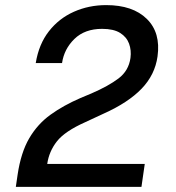

<svg xmlns="http://www.w3.org/2000/svg" viewBox="-20 -732 690 752"><path d="M42 0 49 -48Q62 -135 94.5 -190.5Q127 -246 177.5 -282.5Q228 -319 295 -348L338 -366Q405 -395 444.5 -425Q484 -455 491 -505Q495 -535 485.5 -561Q476 -587 450.5 -603Q425 -619 380 -619Q312 -619 271.5 -579.5Q231 -540 223 -485H120Q132 -559 171.5 -609.5Q211 -660 269.5 -686Q328 -712 396 -712Q500 -712 555 -658Q610 -604 597 -511Q587 -439 534.5 -384.5Q482 -330 386 -287L315 -254Q234 -218 203 -178.5Q172 -139 165 -90H547L534 0Z"/></svg>

Font: Host Grotesk Medium
Style: Italic
Weight: 500
Italic angle: -8°
Designer: Doğukan Karapınar based on Poppins by Indian Type Foundry, Jonny Pinhorn
Foundry: Element Type
Version: Version 1.001; ttfautohint (v1.8.4.7-5d5b)